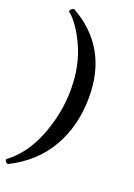

<svg xmlns="http://www.w3.org/2000/svg" viewBox="-208 -852 740 1060"><g transform="rotate(20 162.0 -322.0)"><path d="M12 -765Q16 -782 34 -787Q279 -651 279 -357Q279 -189 204.5 -59.5Q130 70 -17 143Q-35 138 -35 121Q65 47 117.5 -88.5Q170 -224 170 -363Q170 -502 119.5 -611.5Q69 -721 12 -765Z"/></g></svg>

Font: Merienda
Style: Regular
Weight: 400
Designer: Eduardo Rodriguez Tunni
Foundry: Eduardo Rodriguez Tunni
Version: Version 1.001